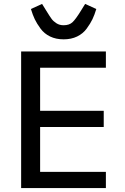

<svg xmlns="http://www.w3.org/2000/svg" viewBox="-20 -961 640 981"><path d="M138 -915 195 -941 216 -907Q235 -876 244 -864Q253 -852 268.5 -842Q284 -832 305 -832Q334 -832 350.5 -847.5Q367 -863 394 -907L415 -941L472 -915Q463 -885 452.5 -863Q442 -841 423 -815Q404 -789 374 -774.5Q344 -760 305 -760Q266 -760 236 -774.5Q206 -789 187 -815Q168 -841 157.5 -863Q147 -885 138 -915ZM521 0H88V-698H521V-615H185V-395H510V-312H185V-83H521Z"/></svg>

Font: IBM Plex Mono Text
Style: Regular
Weight: 450
Designer: Mike Abbink, Paul van der Laan, Pieter van Rosmalen
Foundry: Bold Monday
Version: Version 2.000